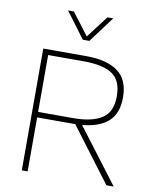

<svg xmlns="http://www.w3.org/2000/svg" viewBox="-96 -965 824 1037"><g transform="rotate(10 316.0 -447.0)"><path d="M96 0V-668H332Q445 -668 505.5 -624Q566 -580 566 -482Q566 -394 516.5 -350Q467 -306 374 -298L600 0H560L337 -296H128V0ZM128 -326H322Q423 -326 477.5 -361Q532 -396 532 -482Q532 -568 481.5 -603Q431 -638 322 -638H128ZM298 -752 192 -894H224L316 -773L408 -894H440L334 -752Z"/></g></svg>

Font: Gantari Thin
Style: Regular
Weight: 250
Designer: Anugrah Pasau
Foundry: Lafontype
Version: Version 1.000